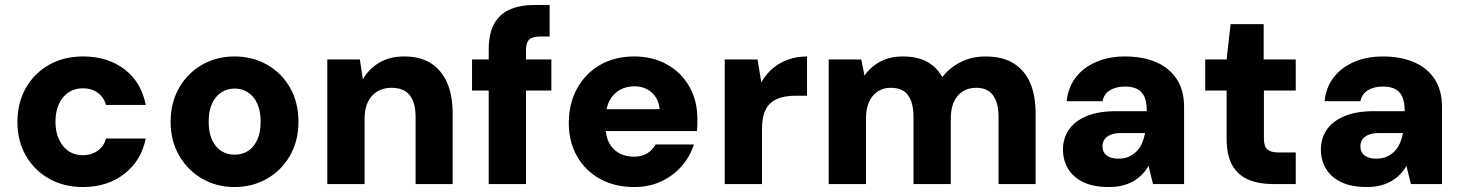

<svg xmlns="http://www.w3.org/2000/svg" viewBox="-20 -740 5877 772"><path d="M314 12Q236 12 176.5 -22Q117 -56 83.5 -115Q50 -174 50 -249Q50 -326 83.5 -385.5Q117 -445 176.5 -479Q236 -513 314 -513Q413 -513 480.5 -461.5Q548 -410 566 -318H406Q398 -349 373 -367Q348 -385 313 -385Q280 -385 255.5 -368.5Q231 -352 217 -322Q203 -292 203 -251Q203 -220 211 -195.5Q219 -171 233.5 -153Q248 -135 268 -125.5Q288 -116 313 -116Q336 -116 355 -124Q374 -132 387.5 -147Q401 -162 406 -183H566Q548 -94 480 -41Q412 12 314 12Z M923 12Q850 12 792 -22Q734 -56 700 -115Q666 -174 666 -250Q666 -327 700 -386.5Q734 -446 792.5 -479.5Q851 -513 923 -513Q996 -513 1054.5 -479.5Q1113 -446 1146.5 -387Q1180 -328 1180 -250Q1180 -174 1146.5 -115Q1113 -56 1054.5 -22Q996 12 923 12ZM923 -118Q953 -118 976.5 -132.5Q1000 -147 1014 -177Q1028 -207 1028 -251Q1028 -295 1014 -324.5Q1000 -354 976.5 -369Q953 -384 924 -384Q894 -384 870.5 -369Q847 -354 833 -324.5Q819 -295 819 -250Q819 -207 833 -177Q847 -147 870.5 -132.5Q894 -118 923 -118Z M1296 0V-501H1427L1439 -421Q1462 -462 1504 -487.5Q1546 -513 1606 -513Q1669 -513 1712 -486Q1755 -459 1777.5 -408Q1800 -357 1800 -284V0H1651V-270Q1651 -326 1628 -356.5Q1605 -387 1553 -387Q1522 -387 1497.5 -372.5Q1473 -358 1459.5 -330.5Q1446 -303 1446 -265V0Z M1945 0V-540Q1945 -606 1967.5 -645.5Q1990 -685 2031.5 -702.5Q2073 -720 2128 -720H2190V-593H2151Q2121 -593 2108 -581Q2095 -569 2095 -540V0ZM1878 -376V-501H2197V-376Z M2530 12Q2452 12 2393 -20.5Q2334 -53 2300.5 -111Q2267 -169 2267 -245Q2267 -323 2300 -383.5Q2333 -444 2392 -478.5Q2451 -513 2530 -513Q2605 -513 2662.5 -480.5Q2720 -448 2752 -391.5Q2784 -335 2784 -262Q2784 -252 2784 -239.5Q2784 -227 2782 -213H2373V-301H2632Q2629 -342 2601 -367.5Q2573 -393 2531 -393Q2498 -393 2471.5 -378Q2445 -363 2430 -333.5Q2415 -304 2415 -258V-228Q2415 -194 2428.5 -167Q2442 -140 2468 -125Q2494 -110 2528 -110Q2561 -110 2582.5 -123.5Q2604 -137 2616 -159H2770Q2755 -111 2721 -72Q2687 -33 2638.5 -10.5Q2590 12 2530 12Z M2894 0V-501H3026L3041 -409Q3060 -442 3087 -465Q3114 -488 3149 -500.5Q3184 -513 3225 -513V-355H3177Q3148 -355 3123 -348.5Q3098 -342 3080 -327Q3062 -312 3053 -286Q3044 -260 3044 -222V0Z M3312 0V-501H3443L3456 -436Q3480 -471 3519 -492Q3558 -513 3611 -513Q3648 -513 3678 -504Q3708 -495 3731 -476Q3754 -457 3769 -430Q3798 -468 3843 -490.5Q3888 -513 3942 -513Q4010 -513 4054.5 -486Q4099 -459 4121.5 -408Q4144 -357 4144 -284V0H3995V-270Q3995 -326 3973 -356.5Q3951 -387 3905 -387Q3874 -387 3851 -372.5Q3828 -358 3815.5 -330.5Q3803 -303 3803 -264V0H3653V-270Q3653 -326 3631.5 -356.5Q3610 -387 3561 -387Q3532 -387 3509.5 -372.5Q3487 -358 3474.5 -330.5Q3462 -303 3462 -264V0Z M4439 12Q4376 12 4335 -8Q4294 -28 4274 -62.5Q4254 -97 4254 -138Q4254 -183 4277 -217.5Q4300 -252 4347.5 -272.5Q4395 -293 4469 -293H4591Q4591 -327 4582.5 -348.5Q4574 -370 4554.5 -381Q4535 -392 4503 -392Q4468 -392 4443.5 -377.5Q4419 -363 4413 -333H4269Q4274 -387 4304.5 -427.5Q4335 -468 4386.5 -490.5Q4438 -513 4503 -513Q4575 -513 4628.5 -490Q4682 -467 4711.5 -422Q4741 -377 4741 -310V0H4616L4598 -73Q4587 -54 4572 -38.5Q4557 -23 4537 -11.5Q4517 0 4493 6Q4469 12 4439 12ZM4477 -102Q4501 -102 4519 -110Q4537 -118 4550.5 -132Q4564 -146 4572 -164.5Q4580 -183 4584 -204V-205H4487Q4462 -205 4445.5 -198Q4429 -191 4421 -179.5Q4413 -168 4413 -152Q4413 -135 4421 -124Q4429 -113 4443.5 -107.5Q4458 -102 4477 -102Z M5096 0Q5042 0 5000 -17.5Q4958 -35 4935 -75Q4912 -115 4912 -184V-376H4826V-501H4912L4928 -643H5061V-501H5190V-376H5062V-182Q5062 -152 5075.5 -139.5Q5089 -127 5122 -127H5190V0Z M5476 12Q5413 12 5372 -8Q5331 -28 5311 -62.5Q5291 -97 5291 -138Q5291 -183 5314 -217.5Q5337 -252 5384.5 -272.5Q5432 -293 5506 -293H5628Q5628 -327 5619.5 -348.5Q5611 -370 5591.5 -381Q5572 -392 5540 -392Q5505 -392 5480.5 -377.5Q5456 -363 5450 -333H5306Q5311 -387 5341.5 -427.5Q5372 -468 5423.5 -490.5Q5475 -513 5540 -513Q5612 -513 5665.5 -490Q5719 -467 5748.5 -422Q5778 -377 5778 -310V0H5653L5635 -73Q5624 -54 5609 -38.5Q5594 -23 5574 -11.5Q5554 0 5530 6Q5506 12 5476 12ZM5514 -102Q5538 -102 5556 -110Q5574 -118 5587.5 -132Q5601 -146 5609 -164.5Q5617 -183 5621 -204V-205H5524Q5499 -205 5482.5 -198Q5466 -191 5458 -179.5Q5450 -168 5450 -152Q5450 -135 5458 -124Q5466 -113 5480.5 -107.5Q5495 -102 5514 -102Z"/></svg>

Font: DM Sans 17pt Black
Style: Regular
Weight: 900
Version: Version 4.004;gftools[0.9.30]